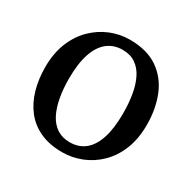

<svg xmlns="http://www.w3.org/2000/svg" viewBox="-133 -699 844 843"><g transform="rotate(30 289.0 -277.5)"><path d="M32 -276.5Q32 -346.5 54 -400.5Q76 -454.5 113.5 -491.2Q151 -528 197.8 -547Q244.5 -566 294.5 -566Q381.5 -566 437 -528Q492.5 -490 519 -424.8Q545.5 -359.5 545.5 -278.5Q545.5 -208 523.8 -154Q502 -100 464.5 -63.2Q427 -26.5 380 -7.8Q333 11 283 11Q218 11 170.5 -10.8Q123 -32.5 92.5 -71.8Q62 -111 47 -163.2Q32 -215.5 32 -276.5ZM289.5 -43.5Q334.5 -43.5 365.8 -68.5Q397 -93.5 413.5 -144Q430 -194.5 430 -270Q430 -321.5 422.5 -365.5Q415 -409.5 398.5 -442.2Q382 -475 355.2 -493.2Q328.5 -511.5 289.5 -511.5Q245 -511.5 213.2 -486.5Q181.5 -461.5 164.5 -411.2Q147.5 -361 147.5 -284.5Q147.5 -233 155.5 -189Q163.5 -145 180.2 -112.2Q197 -79.5 224.2 -61.5Q251.5 -43.5 289.5 -43.5Z"/></g></svg>

Font: Merriweather 28pt
Style: Regular
Weight: 400
Version: Version 2.100